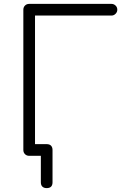

<svg xmlns="http://www.w3.org/2000/svg" viewBox="-20 -801 643 987"><path d="M130 0Q117 0 108.5 -8.5Q100 -17 100 -30V-751Q100 -764 108.5 -772.5Q117 -781 130 -781H553Q565 -781 574 -772.5Q583 -764 583 -751Q583 -739 574 -730Q565 -721 553 -721H160V-30Q160 -17 151.5 -8.5Q143 0 130 0ZM220 166Q206 166 198 158.5Q190 151 190 136V0H130V-60H220Q235 -60 242.5 -52Q250 -44 250 -30V136Q250 151 242.5 158.5Q235 166 220 166Z"/></svg>

Font: ComfortaaLight
Style: Regular
Weight: 300
Designer: Johan Aakerlund
Foundry: Johan Aakerlund
Version: Version 3.104; ttfautohint (v1.8.1.43-b0c9)